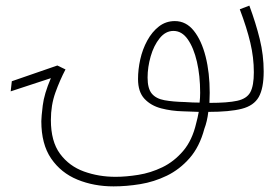

<svg xmlns="http://www.w3.org/2000/svg" viewBox="-20 -391 976 683"><path d="M631 5Q590 4 553.5 -5.5Q517 -15 494 -39.5Q471 -64 471 -110Q471 -144 479 -180Q487 -216 504 -247Q521 -278 545.5 -297Q570 -316 602 -316Q642 -316 669.5 -281.5Q697 -247 711.5 -189.5Q726 -132 726 -61Q726 -43 725 -25Q790 -25 824 -32.5Q858 -40 870.5 -63Q883 -86 883 -134Q883 -186 870.5 -239Q858 -292 833 -358L867 -371Q890 -309 904 -252Q918 -195 918 -137Q918 -77 900.5 -46Q883 -15 840 -4Q797 7 721 7Q717 41 707 67Q690 131 654.5 171.5Q619 212 573.5 234Q528 256 479 264Q430 272 384 272Q314 272 255.5 248Q197 224 162 173Q127 122 127 40Q127 26 132 -15.5Q137 -57 161 -113L18 -66L22 -102L184 -158L213 -144Q193 -106 177 -61.5Q161 -17 161 36Q161 112 193.5 156Q226 200 278.5 219Q331 238 391 238Q428 238 472 231Q516 224 557.5 204Q599 184 631.5 146Q664 108 678 47Q683 29 687 7Q674 6 660 6Q646 6 631 5ZM638 -28Q652 -27 665 -26.5Q678 -26 690 -26Q692 -43 692 -61Q692 -122 680.5 -171.5Q669 -221 648 -251Q627 -281 597 -281Q569 -281 548 -255Q527 -229 516 -190.5Q505 -152 505 -115Q505 -76 520 -58Q535 -40 565 -34.5Q595 -29 638 -28Z"/></svg>

Font: Noto Sans Arabic UI XCn XLt
Style: Regular
Weight: 200
Width: 2
Designer: Monotype Design Team, Nadine Chahine and Nizar Qandah
Foundry: Monotype Imaging Inc.
Version: Version 2.010; ttfautohint (v1.8.4.7-5d5b)